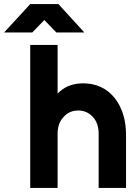

<svg xmlns="http://www.w3.org/2000/svg" viewBox="-92 -920 683 940"><path d="M-72 -761H66L125 -822L184 -761H321L194 -900H56ZM525 0V-260Q525 -316 510.5 -361.5Q496 -407 468 -442Q410 -512 315 -512Q247 -512 202 -473Q199 -470 195.5 -467Q192 -464 190 -461V-700H56V0H190V-265Q190 -316 219 -347Q247 -379 291 -379Q334 -379 363 -347Q391 -317 391 -265V0Z"/></svg>

Font: Unageo
Style: Bold
Weight: 700
Designer: Richard Sepsi
Foundry: Richard Sepsi
Version: Version 2.000